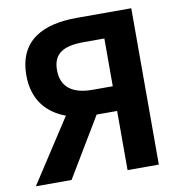

<svg xmlns="http://www.w3.org/2000/svg" viewBox="-82 -817 852 895"><g transform="rotate(-10 344.0 -370.0)"><path d="M450 -397H354C258 -397 207 -437 207 -516C207 -596 258 -623 354 -623H450ZM340 -740C185 -740 62 -686 62 -516C62 -401 123 -332 211 -300L16 0H185L353 -280H450V0H598V-740Z"/></g></svg>

Font: Noto Sans Mono CJK JP Bold
Style: Regular
Weight: 700
Designer: Ryoko NISHIZUKA (kana & ideographs); Paul D. Hunt (Latin, Greek & Cyrillic); Wenlong ZHANG (bopomofo); Sandoll Communica
Foundry: Adobe Systems Incorporated
Version: Version 1.004;PS 1.004;hotconv 1.0.82;makeotf.lib2.5.63406